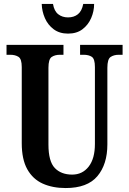

<svg xmlns="http://www.w3.org/2000/svg" viewBox="-20 -941 653 971"><path d="M312 10Q246 10 196 -12.5Q146 -35 118 -85Q90 -135 90 -217V-602Q90 -643 73.5 -653.5Q57 -664 32 -664H13V-714H301V-664H283Q258 -664 241.5 -653Q225 -642 225 -598V-210Q225 -125 257 -91.5Q289 -58 345 -58Q397 -58 428.5 -98.5Q460 -139 460 -213V-602Q460 -643 444.5 -653.5Q429 -664 403 -664H385V-714H600V-664H581Q556 -664 539.5 -653Q523 -642 523 -598V-211Q523 -110 472.5 -50Q422 10 312 10ZM324 -771Q281 -771 251.5 -793Q222 -815 207 -849.5Q192 -884 191 -921H248Q254 -885 274.5 -869Q295 -853 324 -853Q354 -853 374 -869Q394 -885 401 -921H456Q456 -884 441 -849.5Q426 -815 397 -793Q368 -771 324 -771Z"/></svg>

Font: Noto Serif Ethiopic ExtraCondensed
Style: Bold
Weight: 700
Width: 2
Designer: Monotype Design Team
Foundry: Monotype Imaging Inc.
Version: Version 2.102; ttfautohint (v1.8.4.7-5d5b)